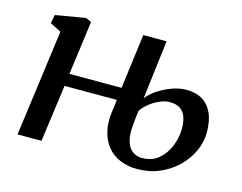

<svg xmlns="http://www.w3.org/2000/svg" viewBox="-84 -696 1053 836"><g transform="rotate(15 442.5 -278.0)"><path d="M591.5 11Q550 11 515 -3.5Q480 -18 456.5 -47.2Q433 -76.5 424 -120Q415 -163.5 425.5 -221L429.5 -257H194L159 0H51L115.5 -480L65.5 -505.5L73 -544L208 -567L233.5 -555.5L201 -313H436L468 -559.5H573L540.5 -293.5Q554.5 -313.5 582.5 -332.8Q610.5 -352 644.8 -365Q679 -378 712.5 -378Q754 -378 783.5 -360.5Q813 -343 829 -308.2Q845 -273.5 845 -220.5Q845 -178 826.2 -136.8Q807.5 -95.5 773.2 -62Q739 -28.5 692.8 -8.8Q646.5 11 591.5 11ZM600.5 -41Q645.5 -41 675.5 -66.8Q705.5 -92.5 720.8 -131.5Q736 -170.5 736 -208.5Q736 -235 729.5 -257.2Q723 -279.5 705.5 -293.5Q688 -307.5 655 -307.5Q634 -307.5 609.8 -296.8Q585.5 -286 565 -269.5Q544.5 -253 533.5 -235.5Q531 -221 529.5 -206.2Q528 -191.5 527 -177Q521.5 -132 529 -101.8Q536.5 -71.5 555 -56.2Q573.5 -41 600.5 -41Z"/></g></svg>

Font: Merriweather Medium
Style: Italic
Weight: 500
Italic angle: -7.8°
Version: Version 2.101